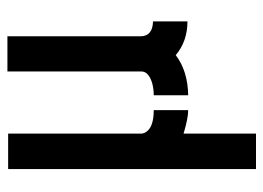

<svg xmlns="http://www.w3.org/2000/svg" viewBox="-118 -606 724 528"><g transform="rotate(-90 244.0 -342.0)"><path d="M43 0H140.6V-199.2Q182.6 -186.5 205.1 -186.5V-281.2Q154.3 -281.2 142.6 -306.6Q140.6 -311.5 140.6 -315.4V-681.6H43ZM246.1 -186.5Q312.5 -187.5 356.4 -220.7Q394.5 -188.5 449.2 -188.5V-283.2Q409.2 -284.2 408.2 -316.4V-683.6H311.5V-315.4Q311.5 -294.9 278.3 -285.2Q262.7 -281.2 246.1 -281.2Z"/></g></svg>

Font: Post No Bills Colombo
Style: Bold
Weight: 800
Designer: Kosala Senevirathne, Siva Puranthara, Lasantha Premarathna, Tharique Azeez
Foundry: Mooniak
Version: Version 1.220 ; ttfautohint (v1.5)